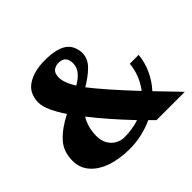

<svg xmlns="http://www.w3.org/2000/svg" viewBox="-166 -907 1117 1117"><g transform="rotate(-45 392.0 -348.5)"><path d="M29 -178Q29 -254 74 -303.5Q119 -353 199 -394Q128 -500 128 -557Q128 -634 184.5 -670Q241 -706 328 -706Q420 -706 465 -677Q510 -648 514 -582Q513 -534 476.5 -497.5Q440 -461 384 -428Q451 -341 601 -181Q629 -218 645 -259.5Q661 -301 664 -342H737Q732 -286 708 -233Q684 -180 644 -136L775 0H542L508 -34Q414 9 314 9Q230 9 165.5 -13.5Q101 -36 65 -78Q29 -120 29 -178ZM433 -578Q433 -639 374 -639Q349 -639 332 -625Q315 -611 315 -577Q315 -534 354 -472Q392 -494 412.5 -519.5Q433 -545 433 -578ZM462 -80Q345 -203 263 -308Q229 -253 229 -181Q229 -142 245.5 -115Q262 -88 287 -74.5Q312 -61 338 -61Q405 -61 462 -80Z"/></g></svg>

Font: Taviraj Black
Style: Regular
Weight: 900
Designer: Katatrad Team
Foundry: CadsonDemak
Version: Version 1.001